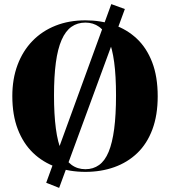

<svg xmlns="http://www.w3.org/2000/svg" viewBox="-20 -822 828 935"><path d="M268 93 205 68 522 -802 588 -778ZM396 -723Q470 -723 534 -701Q598 -679 646 -634Q694 -589 721 -519Q748 -449 748 -353Q748 -261 722 -191.5Q696 -122 648.5 -76.5Q601 -31 536.5 -8Q472 15 396 15Q319 15 253.5 -8.5Q188 -32 140.5 -78Q93 -124 66.5 -193Q40 -262 40 -354Q40 -438 65.5 -506Q91 -574 138 -622.5Q185 -671 250.5 -697Q316 -723 396 -723ZM396 -712Q357 -712 328 -691.5Q299 -671 280 -627.5Q261 -584 252 -517Q243 -450 243 -357Q243 -265 252 -196.5Q261 -128 280 -84.5Q299 -41 328 -19.5Q357 2 396 2Q434 2 462.5 -18.5Q491 -39 509 -82.5Q527 -126 536 -194Q545 -262 545 -358Q545 -452 536 -519Q527 -586 509 -628.5Q491 -671 462.5 -691.5Q434 -712 396 -712Z"/></svg>

Font: Kalnia Thin SemiBold
Style: Regular
Weight: 600
Version: Version 1.105